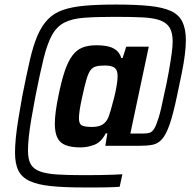

<svg xmlns="http://www.w3.org/2000/svg" viewBox="-20 -716 854 844"><path d="M345 108Q261 108 203.5 102Q146 96 111 80Q76 64 61 34Q46 4 46 -45Q46 -73 49.5 -109.5Q53 -146 60.5 -192Q68 -238 78 -294Q96 -385 111 -450.5Q126 -516 145 -560Q164 -604 191 -631.5Q218 -659 257.5 -672.5Q297 -686 353.5 -691Q410 -696 489 -696Q577 -696 636 -690Q695 -684 730.5 -668Q766 -652 781.5 -620.5Q797 -589 797 -540Q797 -511 792.5 -475Q788 -439 779 -394.5Q770 -350 758 -294Q741 -213 725.5 -168.5Q710 -124 692 -104Q674 -84 650 -79.5Q626 -75 591 -75H443L452 -130H445Q425 -91 394.5 -79.5Q364 -68 334 -68Q295 -68 269.5 -77.5Q244 -87 232.5 -110Q221 -133 221 -173Q221 -195 225 -226Q229 -257 237 -295Q250 -360 264.5 -403Q279 -446 298 -471.5Q317 -497 342.5 -507Q368 -517 403 -517Q433 -517 455 -512Q477 -507 492 -494.5Q507 -482 513 -461H519L535 -511H634L553 -129H611Q627 -129 638 -132.5Q649 -136 658 -150.5Q667 -165 677.5 -199Q688 -233 700 -294Q714 -355 722 -401Q730 -447 734.5 -479.5Q739 -512 739 -533Q739 -571 726.5 -593Q714 -615 685.5 -626Q657 -637 608 -639.5Q559 -642 486 -642Q404 -642 350.5 -638Q297 -634 263.5 -617Q230 -600 209 -562.5Q188 -525 172 -460Q156 -395 136 -294Q125 -237 117.5 -192Q110 -147 106.5 -113.5Q103 -80 103 -54Q103 -16 115 5.5Q127 27 155.5 37.5Q184 48 231 51Q278 54 349 54Q384 54 417.5 53.5Q451 53 477.5 52Q504 51 518 50L506 105Q494 106 481 106.5Q468 107 451 107.5Q434 108 408.5 108Q383 108 345 108ZM384 -158Q412 -158 429 -167.5Q446 -177 456 -199Q461 -212 468 -236Q475 -260 482 -288Q489 -316 493 -341Q497 -366 497 -381Q497 -407 484.5 -417.5Q472 -428 440 -428Q417 -428 402 -424Q387 -420 377.5 -407Q368 -394 360 -366.5Q352 -339 342 -293Q334 -257 330.5 -234Q327 -211 327 -196Q327 -171 340 -164.5Q353 -158 384 -158Z"/></svg>

Font: Saira SemiCondensed SemiBold
Style: Italic
Weight: 600
Width: 4
Italic angle: -12°
Designer: Hector Gatti with collaboration of the Omnibus-Type team
Foundry: Omnibus-Type
Version: Version 1.101